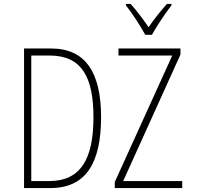

<svg xmlns="http://www.w3.org/2000/svg" viewBox="-20 -962 1040 982"><path d="M723 -784H757C781 -828 825 -893 857 -935V-942H834C798 -902 768 -864 740 -823C713 -862 678 -909 648 -942H624V-935C654 -897 698 -830 723 -784ZM103 0H237C416 0 497 -123 497 -363C497 -595 415 -714 241 -714H103ZM567 0H912V-36H610L903 -683V-714H586V-678H861L567 -31ZM232 -36H140V-678H233C399 -678 458 -567 458 -361C458 -147 391 -36 232 -36Z"/></svg>

Font: Noto Sans Mono ExtraCondensed ExtraLight
Style: Regular
Weight: 200
Width: 2
Designer: Monotype Design Team
Foundry: Monotype Imaging Inc.
Version: Version 2.014